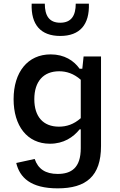

<svg xmlns="http://www.w3.org/2000/svg" viewBox="-20 -830 660 1052"><path d="M54.5 -286.5C54.5 -141.5 128 -42.5 253.5 -42.5C328.5 -42.5 381 -77.5 416.5 -121.5H422.5V-18C422.5 90.5 370 123 296 123C229 123 188.5 95.5 170 41L69 63C88 142.5 148 202 296 202C452 202 533.5 135.5 533.5 -30V-520.5H438L431 -453.5H416C385 -497.5 333 -532 257.5 -532C131.5 -532 54.5 -434.5 54.5 -286.5ZM225.5 -810H153.5C149 -695.5 202.5 -633 310 -633C418 -633 471 -695.5 467 -810H395C395 -744 370.5 -705.5 310 -705.5C249.5 -705.5 225.5 -744 225.5 -810ZM168 -286.5C168 -384 218.5 -439.5 304 -439.5C344 -439.5 384 -427 422.5 -393V-182.5C384 -148.5 344.5 -136 303 -136C216 -136 168 -191.5 168 -286.5Z"/></svg>

Font: Monaspace Neon Medium
Style: Regular
Weight: 500
Designer: Riley Cran & the Lettermatic Team
Foundry: Lettermatic
Version: Version 1.200 (Monaspace Neon)